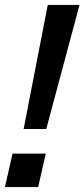

<svg xmlns="http://www.w3.org/2000/svg" viewBox="-22 -760 343 780"><path d="M74 -236 172 -740H301L166 -236ZM-2 0 29 -136H164L133 0Z"/></svg>

Font: Instrument Sans Condensed SemiBold Italic
Style: Regular
Weight: 600
Width: 3
Italic angle: -13°
Designer: Rodrigo Fuenzalida
Foundry: fragTYPE
Version: Version 1.000; ttfautohint (v1.8.4.7-5d5b);gftools[0.9.28]